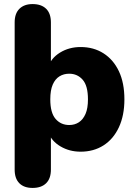

<svg xmlns="http://www.w3.org/2000/svg" viewBox="-20 -734 660 943"><path d="M140 189Q98 189 75 166Q52 143 52 99V-624Q52 -668 75.5 -691Q99 -714 140 -714Q183 -714 206.5 -691Q230 -668 230 -624V-403H216Q230 -448 274.5 -475.5Q319 -503 376 -503Q440 -503 488.5 -472Q537 -441 564 -384Q591 -327 591 -246Q591 -167 564 -109Q537 -51 488.5 -20Q440 11 376 11Q321 11 277 -15Q233 -41 218 -83H230V99Q230 143 206.5 166Q183 189 140 189ZM320 -120Q347 -120 367.5 -133.5Q388 -147 400 -174.5Q412 -202 412 -246Q412 -313 386 -342.5Q360 -372 320 -372Q293 -372 272 -359Q251 -346 239 -318.5Q227 -291 227 -246Q227 -180 253 -150Q279 -120 320 -120Z"/></svg>

Font: Nunito ExtraLight Black
Style: Regular
Weight: 900
Version: Version 3.602